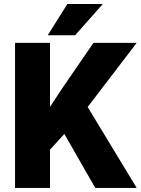

<svg xmlns="http://www.w3.org/2000/svg" viewBox="-20 -921 690 941"><path d="M295.4 -264.6 225.1 -187.5V0H53.7V-710.9H225.1V-397.5L284.7 -487.8L438 -710.9H649.9L409.7 -396.5L649.9 0H446.8ZM310.1 -901.4H483.9L348.1 -748H213.9Z"/></svg>

Font: Roboto
Style: Regular
Weight: 900
Designer: Google
Version: Version 2.001171; 2014